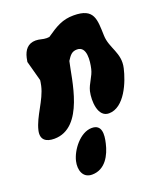

<svg xmlns="http://www.w3.org/2000/svg" viewBox="-158 -577 800 960"><g transform="rotate(-20 242.5 -97.0)"><path d="M-12 -7C-23 41 5 60 49 60C209 60 231 -193 252 -280C268 -305 279 -321 307 -321C360 -321 350 -244 341 -205C333 -169 306 -140 297 -103C286 -54 290 34 349 34C432 34 480 -86 495 -153C513 -230 460 -272 458 -340C455 -427 459 -487 349 -487C290 -487 254 -465 199 -427C197 -427 187 -426 185 -426C164 -426 150 -434 128 -434C87 -434 66 -407 57 -368C56 -362 53 -348 53 -347L82 -240C82 -239 79 -218 77 -211C61 -140 4 -76 -12 -7ZM112 202C102 245 115 293 165 293C236 293 269 227 282 170C293 124 296 73 242 73C180 73 124 148 112 202Z"/></g></svg>

Font: Charger
Style: OversprayIt
Weight: 400
Designer: Jasper
Foundry: Cannot Into Space Fonts
Version: Version 0.980